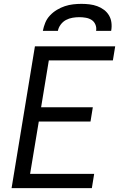

<svg xmlns="http://www.w3.org/2000/svg" viewBox="-20 -975 640 995"><path d="M40 0 161 -735H577L565 -662H233L193 -419H461L449 -345H181L136 -74H468L456 0ZM202 -815Q206 -836 214.5 -857Q223 -878 239 -895Q255 -912 275 -924Q295 -936 316 -943Q337 -950 359 -952.5Q381 -955 402 -955Q423 -955 444 -952.5Q465 -950 484 -943Q503 -936 519 -924Q535 -912 545 -895Q555 -878 557.5 -857Q560 -836 556 -815H478Q481 -832 474.5 -847.5Q468 -863 455 -871.5Q442 -880 425 -883Q408 -886 391 -886Q374 -886 356 -883Q338 -880 322 -871.5Q306 -863 294.5 -847.5Q283 -832 280 -815Z"/></svg>

Font: Iosevka Aile Oblique
Style: Regular
Weight: 400
Italic angle: -9°
Designer: Belleve Invis
Foundry: Belleve Invis
Version: Version 31.1.0; ttfautohint (v1.8.4)